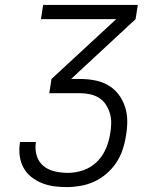

<svg xmlns="http://www.w3.org/2000/svg" viewBox="-20 -755 640 783"><path d="M252 8Q225 8 199.5 4.5Q174 1 150.5 -8.5Q127 -18 107.5 -33.5Q88 -49 76 -71Q64 -93 60.5 -118.5Q57 -144 61 -171L62 -176H127L126 -173Q122 -145 130 -119.5Q138 -94 157.5 -78Q177 -62 203.5 -56Q230 -50 257 -50Q288 -50 319 -60.5Q350 -71 374 -94Q398 -117 411 -147Q424 -177 429 -208Q433 -229 433.5 -250.5Q434 -272 428.5 -291.5Q423 -311 412 -328Q401 -345 384.5 -355.5Q368 -366 347.5 -370.5Q327 -375 306 -375H181L190 -433L454 -677H147L156 -735H542L533 -677L270 -433H305Q336 -433 366 -427.5Q396 -422 421 -407.5Q446 -393 463.5 -370Q481 -347 490 -319Q499 -291 499 -260Q499 -229 493 -198Q489 -171 479.5 -143Q470 -115 453.5 -90.5Q437 -66 413.5 -46Q390 -26 363.5 -14Q337 -2 308.5 3Q280 8 252 8Z"/></svg>

Font: Iosevka Aile Light Oblique
Style: Regular
Weight: 300
Italic angle: -9°
Designer: Belleve Invis
Foundry: Belleve Invis
Version: Version 31.1.0; ttfautohint (v1.8.4)